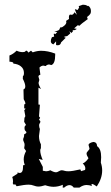

<svg xmlns="http://www.w3.org/2000/svg" viewBox="-20 -807 484 834"><path d="M325.2 7.8H300.3Q292.5 -2.9 281.7 -2.9Q271 -2.9 258.8 7.8H252.4L252.9 -4.4Q232.9 4.4 212.4 4.4Q196.8 4.4 176.3 -2.4Q158.7 3.4 146 3.4Q137.7 3.4 127 -0.7Q116.2 -4.9 104.5 -4.9Q86.4 -4.9 52.2 2L45.9 -6.8L41 -4.9Q37.6 -4.9 35.6 -10.7L36.6 -19Q36.6 -29.8 33.2 -38.1L56.2 -52.7L55.7 -57.6L65.4 -55.7Q80.1 -55.7 80.1 -82V-88.9L87.4 -90.3Q83 -102.1 83 -114.3Q83 -132.3 93.3 -150.9L85 -163.1L86.9 -177.2Q86.9 -184.6 83.7 -190.4Q80.6 -196.3 80.6 -200.7Q80.6 -205.1 82.8 -209.2Q85 -213.4 85 -223.6Q94.7 -227.5 94.7 -231.9Q94.7 -234.9 90.6 -238.3Q86.4 -241.7 86.4 -250.5Q86.4 -261.2 93.3 -263.7L85 -277.8L86.4 -296.9Q89.8 -296.9 89.8 -303.7L85.4 -328.1L91.3 -335L85 -336.4L85.4 -354Q90.3 -354 90.3 -358.4Q90.3 -363.3 83 -376L82 -418.5Q89.8 -421.4 89.8 -431.6Q89.8 -443.8 79.1 -464.8L79.6 -476.6Q84 -478 84 -490.2Q84 -508.8 69.8 -519.5Q58.1 -528.8 37.6 -530.8L38.1 -532.7Q38.1 -538.1 21 -539.1V-565.9Q37.1 -571.8 52.2 -586.9Q64.5 -580.6 79.1 -580.6Q87.4 -580.6 89.8 -583.7Q92.3 -586.9 94.7 -586.9Q98.1 -586.9 103.5 -578.6L114.7 -586.9L122.1 -579.6Q141.1 -586.4 158.7 -586.4Q188 -586.4 219.7 -574.2V-567.9Q219.7 -530.3 203.1 -524.4L193.4 -526.9Q185.1 -526.9 178.2 -520L168.5 -522Q159.7 -522 151.4 -513.7L155.3 -482.4Q147 -480 147 -474.6L150.9 -460L147.5 -447.3Q147.5 -438.5 158.2 -420.4L147 -426.3V-353L153.3 -352.1L149.4 -301.3L154.3 -295.4L149.4 -286.6Q155.3 -282.7 155.3 -278.3Q155.3 -274.9 152.6 -271.5Q149.9 -268.1 149.9 -262.7Q149.9 -253.9 153.3 -246.6L149.4 -216.3Q149.4 -195.8 157.7 -180.2V-163.1Q154.8 -160.2 154.8 -152.8Q154.8 -137.2 165.5 -112.3L148.4 -116.7L166 -82V-65.4L180.2 -63Q189 -63 198.7 -67.4Q213.9 -58.6 223.6 -58.6Q228 -58.6 235.4 -63Q242.7 -67.4 247.6 -67.4Q253.4 -67.4 259.8 -65.2Q266.1 -63 277.3 -63Q293.9 -63 329.1 -71.3L332 -63.5L349.6 -68.8L350.6 -75.7Q350.6 -86.9 339.4 -96.7Q353 -103 364.3 -119.6Q356 -132.3 356 -140.1Q356 -145 362.3 -151.4Q368.7 -157.7 368.7 -162.1L364.7 -176.8Q364.7 -186 385.3 -190.4Q400.9 -189.9 401.9 -171.9Q419.4 -160.6 419.4 -124L418 -100.6Q423.8 -83.5 423.8 -66.4Q423.8 -32.2 400.4 2.9Q385.3 -7.8 379.9 -7.8Q377.4 -7.8 377.4 -4.9L378.9 1.5Q369.1 -3.4 356.4 -3.4Q340.8 -3.4 325.2 7.8ZM230.5 -610.4 223.6 -611.3V-627.4L211.9 -614.3Q200.7 -618.2 200.7 -627.9Q200.7 -636.2 205.6 -645.5L215.3 -647.9L213.4 -658.2Q213.4 -661.1 215.3 -661.1L220.2 -658.7L228.5 -667.5L215.8 -671.4Q228 -671.9 232.7 -674.6Q237.3 -677.2 238.8 -680.4Q240.2 -683.6 240.7 -686Q241.2 -688.5 245.6 -688.5L246.1 -688Q250.5 -688 259.3 -695.6Q268.1 -703.1 268.1 -710.4L267.1 -716.3L279.8 -724.6L279.3 -731Q279.3 -743.7 285.6 -743.7L291.5 -742.7Q298.3 -742.7 303.7 -753.9L314 -742.7L305.2 -766.1L310.5 -766.6L314.5 -763.2Q318.4 -763.2 323.7 -774.4L321.8 -780.3L339.8 -786.6Q351.6 -786.6 358.4 -782.2L362.8 -780.3L363.3 -782.2Q375 -773.9 375 -758.8Q375 -751 372.3 -746.8Q369.6 -742.7 366.7 -740.2Q363.8 -737.8 361.1 -735.8Q358.4 -733.9 358.4 -731L361.3 -724.1Q331.1 -702.6 325.7 -695.3L317.4 -697.3L301.8 -683.6L314 -681.6Q307.1 -675.8 300.3 -675.8L295.9 -676.3L296.4 -670.4L290 -663.6L281.7 -671.4L285.2 -661.6L272 -650.4Q258.3 -648.4 258.3 -646L265.6 -643.1L245.1 -622.6Q243.2 -610.4 230.5 -610.4Z"/></svg>

Font: Truetypewriter PolyglOTT
Style: Regular
Weight: 400
Designer: Sergey Beatoff a.k.a. Sam_T
Version: Version 3.76